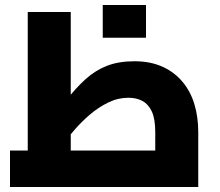

<svg xmlns="http://www.w3.org/2000/svg" viewBox="-20 -748 879 768"><path d="M20 0V-146H742L601 -27V-220Q601 -272 587.5 -301.5Q574 -331 550 -344Q526 -357 494 -357Q452 -357 413 -338Q374 -319 340 -290Q306 -261 277.5 -228Q249 -195 227.5 -166.5Q206 -138 193 -122L160 -235Q207 -298 245.5 -347.5Q284 -397 323 -432Q362 -467 408.5 -485Q455 -503 518 -503Q581 -503 629 -481.5Q677 -460 709.5 -421.5Q742 -383 757.5 -331.5Q773 -280 773 -220V0ZM91 -146V-700H263V-146ZM391 -597V-728H564V-597Z"/></svg>

Font: Cairo Play Black
Style: Regular
Weight: 900
Version: Version 3.119